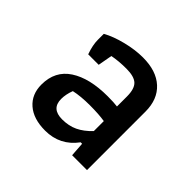

<svg xmlns="http://www.w3.org/2000/svg" viewBox="-100 -719 557 557"><g transform="rotate(45 178.5 -440.5)"><path d="M43 -352Q43 -408 86 -436Q129 -464 203 -464Q229 -464 243 -462V-503Q243 -534 230 -546.5Q217 -559 185 -559Q153 -559 128 -554L120 -510H77Q67 -538 67 -560V-584Q92 -598 128 -607Q164 -616 196 -616Q251 -616 281.5 -588Q312 -560 312 -510V-270H251L248 -314H242Q206 -265 145 -265Q97 -265 70 -288.5Q43 -312 43 -352ZM246 -364V-405Q222 -409 185 -409Q148 -409 121 -403Q113 -382 113 -363Q113 -323 157 -323Q184 -323 205 -333Q226 -343 246 -364Z"/></g></svg>

Font: Athiti Medium
Style: Regular
Weight: 500
Designer: CadsonDemak Team
Foundry: CadsonDemak
Version: Version 1.032